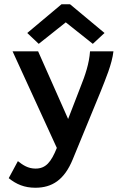

<svg xmlns="http://www.w3.org/2000/svg" viewBox="-20 -706 603 902"><path d="M162 -500 289 -601 416 -500 471 -551 309 -686H269L108 -551ZM146 176C224 176 282 140 322 42L452 -274C476 -335 506 -404 513 -465H403C399 -408 381 -354 358 -297L300 -147L159 -465H39L247 -11C220 56 195 86 147 86C111 86 87 69 64 51L21 131C57 160 95 176 146 176Z"/></svg>

Font: Inconsolata SemiExpanded
Style: Bold
Weight: 700
Width: 6
Monospace: yes
Designer: Raph Levien, Cyreal, Brenton Simpson
Foundry: Raph Levien, Cyreal, Google
Version: Version 3.100